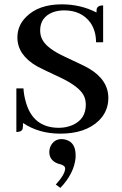

<svg xmlns="http://www.w3.org/2000/svg" viewBox="-20 -616 572 899"><path d="M487.3 -157.2Q487.3 -242.2 395.5 -295.9Q379.9 -305.7 285.2 -349.6Q200.2 -388.7 178.7 -429.7Q168 -449.2 168 -473.6Q168 -535.2 227.5 -558.6Q252 -567.4 280.3 -567.4Q361.3 -567.4 403.3 -509.8Q429.7 -471.7 429.7 -418H462.9V-590.8Q436.5 -590.8 432.6 -573.2Q431.6 -566.4 431.6 -557.6Q357.4 -595.7 269.5 -595.7Q160.2 -595.7 101.6 -536.1Q61.5 -496.1 61.5 -440.4Q61.5 -358.4 153.3 -305.7Q168 -296.9 262.7 -252.9Q348.6 -211.9 371.1 -170.9Q381.8 -150.4 381.8 -126Q381.8 -57.6 319.3 -30.3Q290 -17.6 255.9 -17.6Q131.8 -17.6 99.6 -143.6Q91.8 -170.9 89.8 -202.1H56.6V2Q81.1 2 85.9 -12.7Q87.9 -21.5 87.9 -40Q162.1 9.8 262.7 9.8Q379.9 9.8 443.4 -51.8Q487.3 -95.7 487.3 -157.2ZM334 110.4Q334 52.7 291 39.1Q280.3 35.2 268.6 35.2Q233.4 35.2 216.8 68.4Q210.9 82 210.9 95.7Q210.9 132.8 247.1 148.4Q253.9 151.4 259.8 152.3Q284.2 158.2 285.2 172.9Q284.2 201.2 241.2 248L262.7 263.7Q327.1 196.3 334 122.1Q334 115.2 334 110.4Z"/></svg>

Font: Abhaya Libre SemiBold
Style: Regular
Weight: 600
Designer: Pushpananda Ekanayake, Sol Matas, Pathum Egodawatta
Foundry: Mooniak
Version: Version 1.050 ; ttfautohint (v1.6)